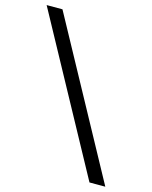

<svg xmlns="http://www.w3.org/2000/svg" viewBox="-115 -746 724 915"><g transform="rotate(15 247.0 -289.0)"><path d="M416 92.8 0 -670.9H78.1L494.1 92.8Z"/></g></svg>

Font: Charis SIL Viet
Style: Bold
Weight: 700
Foundry: SIL International
Version: Version 5.000